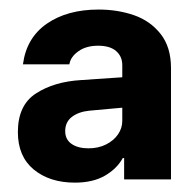

<svg xmlns="http://www.w3.org/2000/svg" viewBox="-20 -731 411 404"><path d="M150.4 -562.5 237.3 -568.4V-593.8Q237.3 -612.3 224.4 -623.5Q211.4 -634.8 186.5 -634.8Q161.1 -634.8 144.8 -623Q128.4 -611.3 126 -595.7H28.3Q35.6 -651.4 78.6 -681.2Q121.6 -710.9 187.5 -710.9Q227.5 -710.9 262 -699Q296.4 -687 318.1 -659.4Q339.8 -631.8 339.8 -587.9V-353.5H241.2V-398.4H238.3Q226.1 -376 200.7 -361.3Q175.3 -346.7 137.7 -346.7Q84.5 -346.7 51 -374.3Q17.6 -401.9 17.6 -453.1Q17.6 -509.8 55.7 -534.4Q93.8 -559.1 150.4 -562.5ZM166 -418.9Q187 -418.9 203.1 -427Q219.2 -435.1 228.3 -448.2Q237.3 -461.4 237.3 -476.6V-504.4Q180.2 -499 167 -498Q145 -495.6 131.1 -484.9Q117.2 -474.1 117.2 -455.1Q117.2 -437.5 130.6 -428.2Q144 -418.9 166 -418.9Z"/></svg>

Font: Pretendard GOV
Style: Bold
Weight: 700
Designer: Base glyphs from Inter by Rasmus Andersson; Hangeul glyphs from Noto Sans CJK(Source Han Sans) by Jang Soo-young and Kan
Foundry: Kil Hyung-jin
Version: Version 1.309